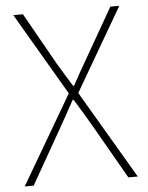

<svg xmlns="http://www.w3.org/2000/svg" viewBox="-52 -769 624 812"><g transform="rotate(-5 259.5 -363.0)"><path d="M20 0H58L190 -232C210 -267 230 -303 254 -347H258C285 -303 307 -267 327 -232L460 0H500L280 -374L485 -726H447L320 -504C300 -471 287 -446 265 -406H261C236 -446 221 -471 201 -504L76 -726H35L240 -376Z"/></g></svg>

Font: Source Han Sans JP ExtraLight
Style: Regular
Weight: 250
Designer: Ryoko NISHIZUKA 西塚涼子 (kana, bopomofo & ideographs); Paul D. Hunt (Latin, Greek & Cyrillic); Sandoll Communications 산돌커뮤니
Foundry: Adobe
Version: Version 2.001;hotconv 1.0.107;makeotfexe 2.5.65593